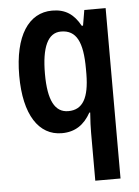

<svg xmlns="http://www.w3.org/2000/svg" viewBox="-55 -596 638 879"><g transform="rotate(-5 264.0 -156.5)"><path d="M347 20V240H463V-543H365L353 -472H347C317 -527 278 -553 218 -553C110 -553 42 -453 42 -269C42 -89 108 10 214 10C275 10 317 -19 347 -73H351C348 -35 347 -2 347 20ZM252 -88C190 -88 160 -146 160 -267C160 -389 189 -454 250 -454C321 -454 349 -397 349 -274V-250C348 -141 319 -88 252 -88Z"/></g></svg>

Font: Noto Sans Lao UI Cond SemBd
Style: Regular
Weight: 600
Width: 3
Designer: Monotype Design Team
Foundry: Monotype Imaging Inc.
Version: Version 2.000